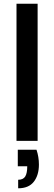

<svg xmlns="http://www.w3.org/2000/svg" viewBox="-20 -760 292 1036"><path d="M183 0H69V-740H183ZM78 256V210Q105 210 116 192.5Q127 175 127 137H76V48H177Q190 87 190 128Q190 185 162.5 220.5Q135 256 78 256Z"/></svg>

Font: Ulagadi Sans Medium
Style: Regular
Weight: 500
Designer: Ninad Kale (Devanagari), Jonny Pinhorn (Latin)
Foundry: Indian Type Foundry
Version: Version 3.01;March 29, 2020;FontCreator 12.0.0.2522 64-bit; 